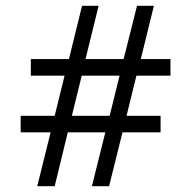

<svg xmlns="http://www.w3.org/2000/svg" viewBox="-20 -640 640 660"><path d="M355 0H296L342 -185H213L168 0H108L154 -185H51V-242H168L202 -380H86V-437H217L262 -620H319L274 -437H405L451 -620H509L464 -437H566V-380H449L415 -242H532V-185H401ZM227 -242H357L391 -380H261Z"/></svg>

Font: Tiro Telugu
Style: Italic
Weight: 400
Italic angle: -11°
Designer: Telugu: John Hudson & Fiona Ross, assisted by Kaja Sojewska. Latin: John Hudson with Paul Hanslow, assisted by Kaja Soje
Foundry: Tiro Typeworks Ltd.
Version: Version 1.52